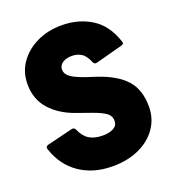

<svg xmlns="http://www.w3.org/2000/svg" viewBox="-138 -854 881 975"><g transform="rotate(-20 303.0 -367.0)"><path d="M306 14Q202 14 128 -36.5Q54 -87 23 -181Q18 -196 34 -201L173 -235Q187 -238 193 -225Q210 -185 238.5 -167.5Q267 -150 311 -150Q347 -150 369.5 -162.5Q392 -175 392 -200Q392 -228 368.5 -244.5Q345 -261 299 -277L223 -304Q139 -333 89.5 -388Q40 -443 40 -525Q40 -591 75.5 -641Q111 -691 170.5 -719.5Q230 -748 303 -748Q395 -748 464.5 -704.5Q534 -661 565 -567Q572 -551 555 -547L409 -508Q395 -504 389 -518Q373 -557 350.5 -570.5Q328 -584 300 -584Q270 -584 250 -571Q230 -558 230 -535Q230 -512 253 -494.5Q276 -477 332 -458L387 -440Q485 -407 533 -353.5Q581 -300 581 -209Q581 -144 546 -93.5Q511 -43 449 -14.5Q387 14 306 14Z"/></g></svg>

Font: LINE Seed Sans ExtraBold
Style: Regular
Weight: 800
Designer: LINE VX Design & Dalton Maag Ltd & Sandoll Inc
Foundry: Dalton Maag Ltd
Version: Version 1.003